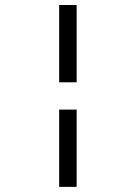

<svg xmlns="http://www.w3.org/2000/svg" viewBox="-20 -600 540 762"><path d="M284.2 -580.1V-273.4H214.8V-580.1ZM284.2 -165V141.6H214.8V-165Z"/></svg>

Font: BabelStone Mayan Numerals
Style: Regular
Weight: 400
Designer: Andrew West
Foundry: BabelStone
Version: Version 11.000 June 09, 2018